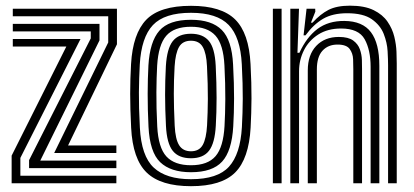

<svg xmlns="http://www.w3.org/2000/svg" viewBox="-20 -630 1423 660"><path d="M166.2 -104 352 -484V-574H24V-600H382V-477.8L214 -130H380V-104ZM80 -52V-79.5L292 -498V-522H24V-548H322V-491.2L118.5 -78H380V-52ZM20 0V-95L208 -470H24V-496H256.8L50 -87.2V-26H380V0Z M636.5 10Q532.8 10 484.5 -36.5Q436.2 -83 430.8 -190.8Q427.5 -257 427.5 -307.5Q427.5 -358 430.5 -410Q436.5 -514 482.6 -562Q528.8 -610 636.5 -610Q741 -610 788.4 -563.1Q835.8 -516.2 841.2 -410Q844.8 -342 844.5 -291.4Q844.2 -240.8 841.5 -191Q835.5 -84.5 788.5 -37.2Q741.5 10 636.5 10ZM636.5 -14Q728.2 -14 767.2 -57.1Q806.2 -100.2 811.5 -192.8Q814.2 -242 814.5 -290.4Q814.8 -338.8 811.2 -408.8Q806.5 -502.5 766.1 -544.2Q725.8 -586 636.5 -586Q545.5 -586 505.6 -543.8Q465.8 -501.5 460.5 -408.2Q458 -362.5 457.5 -312.9Q457 -263.2 460.8 -191.2Q465.8 -93.5 508.5 -53.8Q551.2 -14 636.5 -14ZM636.5 -38Q566.5 -38 530.6 -72.5Q494.8 -107 490.5 -194.2Q487.5 -254.2 487.6 -307.6Q487.8 -361 490.2 -405.2Q495 -487 527.8 -524.5Q560.5 -562 636.5 -562Q707.8 -562 742.4 -527Q777 -492 781.2 -408.2Q784.8 -341.2 784.6 -291.4Q784.5 -241.5 781.8 -195.8Q777 -111 743.5 -74.5Q710 -38 636.5 -38ZM636.5 -62Q694.2 -62 721 -93.2Q747.8 -124.5 751.8 -196.8Q754.2 -238 754.5 -289.4Q754.8 -340.8 751.5 -405Q748 -477.2 720.6 -507.6Q693.2 -538 636.5 -538Q578.2 -538 551.4 -507Q524.5 -476 520.2 -404.2Q518 -364.5 517.6 -312.9Q517.2 -261.2 520.5 -195.5Q524.2 -122.5 552 -92.2Q579.8 -62 636.5 -62ZM636.5 -86Q594.2 -86 573.9 -111.5Q553.5 -137 550.5 -197Q547.5 -256 547.5 -304.4Q547.5 -352.8 550.2 -403Q553.8 -462.5 573.6 -488.2Q593.5 -514 636.5 -514Q677.2 -514 697.9 -489.4Q718.5 -464.8 721.5 -404Q724.5 -343.8 724.5 -293.6Q724.5 -243.5 721.8 -198Q718.5 -138 698.6 -112Q678.8 -86 636.5 -86ZM636.5 -110Q664.8 -110 677 -131.9Q689.2 -153.8 691.8 -199.5Q694.2 -242 694.5 -289.8Q694.8 -337.5 691.5 -402.5Q689.5 -446.5 677.2 -468.2Q665 -490 636.5 -490Q607.8 -490 595.4 -468.5Q583 -447 580.2 -401.5Q577.5 -353.5 577.5 -307.5Q577.5 -261.5 580.5 -198Q582.8 -151.2 595.9 -130.6Q609 -110 636.5 -110Z M1314 0V-405.8Q1314 -424.2 1312.4 -453.9Q1310.8 -483.5 1299 -513.5Q1287.2 -543.5 1257.9 -564Q1228.5 -584.5 1173 -584.5Q1123.5 -584.5 1090.6 -565.4Q1057.8 -546.2 1030.2 -508.5H1023.5L1033.8 -600H1063.5L1064 -590L1048.8 -552H1054.2Q1081 -581.5 1109.2 -596Q1137.5 -610.5 1182.8 -610.5Q1233.2 -610.5 1264.4 -595.1Q1295.5 -579.8 1312.1 -555.5Q1328.8 -531.2 1335.4 -503.9Q1342 -476.5 1342.9 -451.9Q1343.8 -427.2 1343.8 -411.8V0ZM918 0V-600H948V0ZM978 0V-600H1007.8L1002.5 -448.5H1009.2Q1033.8 -502.2 1071.2 -530.4Q1108.8 -558.5 1163.8 -558Q1226.5 -557.5 1255.2 -519.2Q1284 -481 1284 -403.8V0H1254V-399.8Q1254 -458.2 1233.5 -495.1Q1213 -532 1152.5 -532Q1106.5 -532 1074.1 -511.4Q1041.8 -490.8 1024.9 -457.4Q1008 -424 1008 -385.2V0ZM1038 0V-388Q1038 -441.5 1067 -472.2Q1096 -503 1144.8 -503Q1177.2 -503 1194 -490.8Q1210.8 -478.5 1217.1 -460.4Q1223.5 -442.2 1224 -424Q1224.5 -405.8 1224.5 -393.8V0H1194.5V-392Q1194.5 -406.5 1193.8 -426.5Q1193 -446.5 1182 -461.6Q1171 -476.8 1140.2 -476.8Q1107.8 -476.8 1088.5 -455.6Q1069.2 -434.5 1069.2 -391.2V0Z"/></svg>

Font: Big Shoulders Inline Display Black
Style: Regular
Weight: 900
Designer: Patric King
Foundry: XO Type Co
Version: Version 1.000